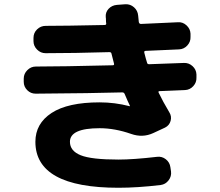

<svg xmlns="http://www.w3.org/2000/svg" viewBox="-20 -829 1040 906"><path d="M148 -387Q125 -387 108.5 -403.5Q92 -420 92 -443V-458Q92 -481 109 -498Q126 -515 149 -515Q268 -515 512 -521Q520 -521 518 -529Q514 -544 506 -576Q505 -583 496 -583Q328 -578 195 -578Q172 -578 155 -595Q138 -612 138 -635V-650Q138 -674 155 -690.5Q172 -707 196 -707Q287 -707 473 -711Q483 -711 481 -720Q480 -724 480 -734Q480 -744 479 -748Q477 -771 492.5 -787.5Q508 -804 532 -806L572 -809Q595 -810 612.5 -794.5Q630 -779 632 -755L635 -725Q637 -716 645 -716Q703 -718 819 -724Q842 -726 860 -709.5Q878 -693 879 -670V-655Q880 -632 864 -614.5Q848 -597 825 -596Q800 -595 747 -592.5Q694 -590 667 -589Q659 -589 661 -580Q669 -548 674 -533Q675 -526 684 -526Q794 -530 848 -532Q871 -533 888.5 -517Q906 -501 907 -478V-463Q908 -440 892 -422.5Q876 -405 853 -404Q833 -403 793 -401.5Q753 -400 733 -399Q725 -399 729 -391Q748 -351 779 -299Q791 -280 785 -258.5Q779 -237 759 -227L703 -201Q653 -178 599 -197Q522 -224 450 -224Q310 -224 310 -160Q310 -117 360.5 -96.5Q411 -76 539 -76Q609 -76 721 -89Q744 -92 762.5 -77.5Q781 -63 784 -40L787 -20Q790 3 775.5 22Q761 41 738 44Q629 57 539 57Q147 57 147 -160Q147 -246 223.5 -296Q300 -346 450 -346Q522 -346 591 -328H593V-330Q584 -348 568 -386Q565 -393 557 -393Q421 -389 148 -387Z"/></svg>

Font: Rounded Mplus 1c ExtraBold
Style: Regular
Weight: 800
Version: Version 1.059.20150529